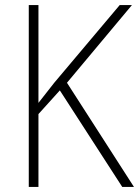

<svg xmlns="http://www.w3.org/2000/svg" viewBox="-20 -734 546 754"><path d="M506 0H460L215 -379L131 -286V0H93V-714H131V-330Q143 -345 158.5 -365Q174 -385 193 -409L450 -714H498L243 -409Z"/></svg>

Font: Noto Sans Kannada SemiCondensed ExtraLight
Style: Regular
Weight: 200
Width: 4
Designer: Jelle Bosma - Monotype Design Team
Foundry: Monotype Imaging Inc.
Version: Version 2.005; ttfautohint (v1.8.4.7-5d5b)